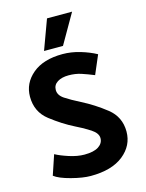

<svg xmlns="http://www.w3.org/2000/svg" viewBox="-135 -994 826 1087"><g transform="rotate(-15 278.0 -450.0)"><path d="M250 -913H397L297 -739H186ZM477 -642 430 -532Q391 -548 357.5 -559Q324 -570 284 -570Q244 -570 218.5 -554Q193 -538 193 -508Q193 -477 226.5 -455Q260 -433 313 -406Q386 -369 452.5 -316.5Q519 -264 519 -178Q519 -96 451 -41.5Q383 13 259 13Q213 13 146 -4.5Q79 -22 51 -44L90 -160Q119 -144 167 -128.5Q215 -113 256 -113Q311 -113 339 -131.5Q367 -150 367 -180Q367 -209 329 -234Q291 -259 245 -281Q177 -315 109.5 -367.5Q42 -420 42 -509Q42 -588 105.5 -641.5Q169 -695 282 -695Q333 -695 385 -679.5Q437 -664 477 -642Z"/></g></svg>

Font: Palanquin Dark Medium
Style: Regular
Weight: 500
Designer: Pria Ravichandran
Version: Version 1.001